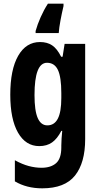

<svg xmlns="http://www.w3.org/2000/svg" viewBox="-20 -786 540 1046"><path d="M326 -753Q317 -715 309.5 -675Q302 -635 300 -606H174V-617Q184 -653 201.5 -692.5Q219 -732 241 -766H326ZM198 -557Q237 -557 264 -539Q291 -521 313 -477H321L332 -547H444V-28Q444 101 388.5 170.5Q333 240 210 240Q125 240 61 202V87Q101 109 136.5 118.5Q172 128 206 128Q257 128 285.5 103Q314 78 314 17V7Q314 -10 315.5 -32Q317 -54 319 -73H314Q292 -30 263.5 -10Q235 10 194 10Q120 10 78 -63.5Q36 -137 36 -270Q36 -407 79 -482Q122 -557 198 -557ZM236 -444Q168 -444 168 -268Q168 -183 185.5 -143Q203 -103 238 -103Q276 -103 295 -139.5Q314 -176 314 -252V-279Q314 -366 295.5 -405Q277 -444 236 -444Z"/></svg>

Font: Noto Sans ExtraCondensed
Style: Bold
Weight: 700
Width: 2
Designer: Monotype Design Team
Foundry: Monotype Imaging Inc.
Version: Version 2.013; ttfautohint (v1.8.4.7-5d5b)